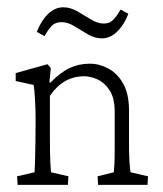

<svg xmlns="http://www.w3.org/2000/svg" viewBox="-20 -517 457 537"><path d="M29.3 0 27.8 -23.9 76.7 -35.2Q77.1 -44.9 77.9 -62Q78.6 -79.1 79.1 -121.1L79.6 -183.1Q79.6 -209.5 77.9 -239Q76.2 -268.6 74.2 -279.3L23.9 -290.5V-312.5L112.8 -337.4L122.1 -326.7L118.2 -286.6L120.6 -285.6Q149.9 -315.4 175.5 -327.1Q201.2 -338.9 231 -338.9Q257.8 -338.9 283 -325.4Q308.1 -312 324.5 -283.2Q340.8 -254.4 340.8 -208V-118.2Q340.8 -88.9 342 -66.2Q343.3 -43.5 345.2 -35.2L394 -23.9L392.6 0H254.4L252.9 -23.9L298.3 -35.2Q299.3 -43.9 300 -58.3Q300.8 -72.8 300.8 -110.4V-204.1Q300.8 -242.2 286.9 -263.9Q272.9 -285.6 253.2 -294.7Q233.4 -303.7 215.3 -303.7Q156.7 -303.7 119.6 -249V-128.9Q119.6 -88.9 120.6 -66.9Q121.6 -44.9 122.6 -35.2L171.4 -23.9L169.9 0ZM317.4 -490.2 338.9 -478.5Q327.6 -448.2 308.1 -429Q288.6 -409.7 265.1 -409.7Q245.1 -409.7 225.6 -421.1Q206.1 -432.6 187.7 -443.8Q169.4 -455.1 152.3 -455.1Q134.3 -455.1 124.3 -444.3Q114.3 -433.6 104.5 -416L83 -427.7Q94.2 -458 113.8 -477.3Q133.3 -496.6 156.7 -496.6Q176.8 -496.6 196.3 -485.4Q215.8 -474.1 234.4 -462.6Q252.9 -451.2 270.5 -451.2Q287.1 -451.2 297.4 -462.4Q307.6 -473.6 317.4 -490.2Z"/></svg>

Font: Lateef ExtraLight
Style: Regular
Weight: 200
Designer: SIL International
Foundry: SIL International
Version: Version 4.200